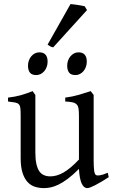

<svg xmlns="http://www.w3.org/2000/svg" viewBox="-20 -923 570 957"><path d="M522 -40Q503.9 -28.3 487.3 -18.3Q470.7 -8.3 456.5 -1Q442.4 6.3 431.6 10.5Q420.9 14.6 415 14.6Q397.9 14.6 387.2 -8.1Q376.5 -30.8 373.5 -81.1Q343.3 -50.8 318.1 -32Q293 -13.2 271.7 -2.9Q250.5 7.3 232.7 11Q214.8 14.6 199.2 14.6Q176.3 14.6 155.3 8.3Q134.3 2 118.2 -14.9Q102.1 -31.7 92.5 -61Q83 -90.3 83 -136.2V-347.2Q83 -370.6 81.5 -383.5Q80.1 -396.5 74 -403.1Q67.9 -409.7 55.2 -412.1Q42.5 -414.6 20 -417V-436.5Q37.6 -438.5 53 -441.4Q68.4 -444.3 82.8 -448.2Q97.2 -452.1 111.8 -457.3Q126.5 -462.4 142.6 -468.8L156.2 -449.7V-163.1Q156.2 -128.9 161.4 -106Q166.5 -83 176 -69.3Q185.5 -55.7 199.5 -49.8Q213.4 -43.9 231 -43.9Q246.6 -43.9 262.9 -48.6Q279.3 -53.2 296.6 -63.2Q314 -73.2 333 -89.1Q352.1 -105 373.5 -127.9V-347.2Q373.5 -369.1 371.3 -382.3Q369.1 -395.5 361.8 -402.8Q354.5 -410.2 341.1 -413.1Q327.6 -416 305.2 -417V-436.5Q340.3 -440.9 372.6 -450.2Q404.8 -459.5 432.1 -468.8L446.8 -449.7V-124Q446.8 -93.8 449 -74.7Q451.2 -55.7 458 -50.8Q463.9 -46.9 478 -49.1Q492.2 -51.3 517.1 -62ZM412.6 -615.7Q412.6 -602.1 408.2 -589.8Q403.8 -577.6 396.2 -568.6Q388.7 -559.6 378.4 -554.2Q368.2 -548.8 356 -548.8Q334 -548.8 324.5 -561Q314.9 -573.2 314.9 -595.7Q314.9 -609.4 319.3 -621.6Q323.7 -633.8 331.5 -642.8Q339.4 -651.9 349.4 -657Q359.4 -662.1 371.1 -662.1Q412.6 -662.1 412.6 -615.7ZM217.3 -615.7Q217.3 -602.1 212.9 -589.8Q208.5 -577.6 200.9 -568.6Q193.4 -559.6 183.1 -554.2Q172.9 -548.8 160.6 -548.8Q138.7 -548.8 129.2 -561Q119.6 -573.2 119.6 -595.7Q119.6 -609.4 124 -621.6Q128.4 -633.8 136.2 -642.8Q144 -651.9 154.1 -657Q164.1 -662.1 175.8 -662.1Q217.3 -662.1 217.3 -615.7ZM245.1 -687Q236.3 -688.5 229.5 -692.4Q222.7 -696.3 217.3 -700.7L331.5 -902.8Q337.4 -902.3 346.9 -901.1Q356.4 -899.9 366.9 -898.4Q377.4 -897 387.2 -895Q397 -893.1 402.3 -891.6L413.6 -872.6Z"/></svg>

Font: Gentium Unicode
Style: Regular
Weight: 400
Version: Version 1.009